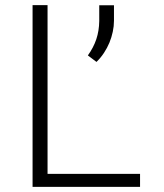

<svg xmlns="http://www.w3.org/2000/svg" viewBox="-20 -731 640 751"><path d="M166 -50.8H527.8V0H107.4V-710.9H166ZM425.8 -649.9Q425.8 -628.4 421.1 -606.7Q416.5 -585 408 -564.2Q399.4 -543.5 386.7 -524.2Q374 -504.9 357.4 -488.8L323.7 -514.2Q345.7 -544.9 356.7 -577.6Q367.7 -610.4 368.2 -648.9V-710.4H425.8Z"/></svg>

Font: Roboto Mono Light
Style: Regular
Weight: 300
Designer: Google
Version: Version 2.000985; 2015; ttfautohint (v1.3)